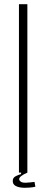

<svg xmlns="http://www.w3.org/2000/svg" viewBox="-20 -820 220 912"><path d="M70 0V-800H110V0ZM41 34Q43 23 55.5 16.5Q68 10 80 7L81 -13H107L110 0Q71 17 71 31Q71 37 78 42.5Q85 48 101 48Q109 48 122.5 46.5Q136 45 144 44L148 67Q135 70 120.5 71Q106 72 98 72Q70 72 54 63Q38 54 41 34Z"/></svg>

Font: Big Shoulders Text Thin
Style: Regular
Weight: 100
Designer: Patric King
Foundry: XO Type Co
Version: Version 1.000; ttfautohint (v1.8.2)